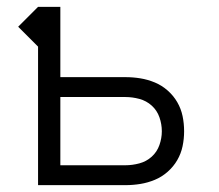

<svg xmlns="http://www.w3.org/2000/svg" viewBox="-20 -540 640 560"><path d="M91 0V-404L33 -462L91 -520H156V-315H346Q368 -315 389.5 -311.5Q411 -308 431.5 -299.5Q452 -291 469 -276Q486 -261 497 -242Q508 -223 512.5 -201.5Q517 -180 517 -157Q517 -135 512.5 -113.5Q508 -92 497 -73Q486 -54 469 -39Q452 -24 431.5 -15.5Q411 -7 389.5 -3.5Q368 0 346 0ZM156 -58H346Q366 -58 386.5 -63.5Q407 -69 422.5 -83Q438 -97 445 -117Q452 -137 452 -157Q452 -178 445 -198Q438 -218 422.5 -232Q407 -246 386.5 -251.5Q366 -257 346 -257H156Z"/></svg>

Font: Iosevka SS04 Light Extended
Style: Regular
Weight: 300
Width: 7
Monospace: yes
Designer: Belleve Invis
Foundry: Belleve Invis
Version: Version 19.0.0; ttfautohint (v1.8.4)